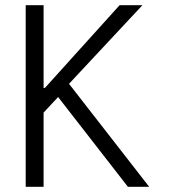

<svg xmlns="http://www.w3.org/2000/svg" viewBox="-20 -720 654 740"><path d="M79 0V-700H148V-381H153L441 -700H529L246 -397L555 0H473L204 -346L148 -286V0Z"/></svg>

Font: Lopes Sans Light
Style: Regular
Weight: 300
Designer: Gabriel Lam, Diego Maldonado
Foundry: TypeRant, Foresti Design
Version: Version 4.000